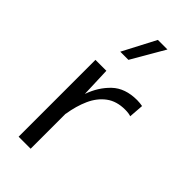

<svg xmlns="http://www.w3.org/2000/svg" viewBox="-243 -835 893 893"><g transform="rotate(45 203.5 -388.0)"><path d="M222.2 -776.4H285.2L190.9 -613.8H137.2ZM82.5 -505.4H154.3L159.7 -358.4Q182.6 -423.8 228 -467Q273.4 -510.3 352.1 -510.3Q361.3 -510.3 370.4 -509.3Q379.4 -508.3 387.7 -506.8L382.3 -434.1Q368.2 -439.5 343.8 -439.5Q288.1 -439.5 251 -411.9Q213.9 -384.3 192.6 -336.9Q171.4 -289.6 162.1 -230L161.6 -230.5V0H82.5Z"/></g></svg>

Font: Estedad-FD Regular
Style: FD-Regular
Weight: 400
Designer: Amin Abedi
Version: Version 7.3